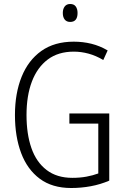

<svg xmlns="http://www.w3.org/2000/svg" viewBox="-20 -933 630 963"><path d="M328 -364H528V-27Q484 -8 435.5 1Q387 10 337 10Q242 10 179.5 -36.5Q117 -83 86 -165.5Q55 -248 55 -356Q55 -465 88.5 -548Q122 -631 187.5 -677.5Q253 -724 350 -724Q396 -724 438.5 -713.5Q481 -703 520 -680L498 -632Q461 -654 424 -664Q387 -674 350 -674Q272 -674 219.5 -634.5Q167 -595 140 -524Q113 -453 113 -356Q113 -261 137.5 -190.5Q162 -120 213.5 -80.5Q265 -41 343 -41Q381 -41 413.5 -47Q446 -53 473 -63V-313H328ZM332 -913Q351 -913 360 -900.5Q369 -888 369 -868Q369 -823 332 -823Q314 -823 304.5 -835Q295 -847 295 -868Q295 -888 304.5 -900.5Q314 -913 332 -913Z"/></svg>

Font: Noto Sans Khmer Condensed Light
Style: Regular
Weight: 300
Width: 3
Designer: Danh Hong and the Monotype Design Team
Foundry: Monotype Imaging Inc.
Version: Version 2.004; ttfautohint (v1.8.4.7-5d5b)